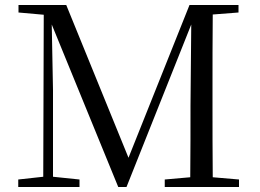

<svg xmlns="http://www.w3.org/2000/svg" viewBox="-20 -748 1040 768"><path d="M740 0H936V-30L831 -39C830 -137 830 -236 830 -337V-391C830 -491 830 -592 831 -690L934 -698V-728H738L494 -117L245 -728H54V-698L155 -689L153 -41L53 -30V0H298V-30L192 -41V-387L187 -650L453 0H486L745 -650L742 -325C742 -236 742 -137 741 -39L639 -30V0Z"/></svg>

Font: Harano Aji Mincho TW
Style: Regular
Weight: 400
Foundry: Masamichi Hosoda
Version: HaranoAjiMinchoTW-Regular version 20230610;ttx 4.39.4